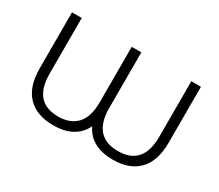

<svg xmlns="http://www.w3.org/2000/svg" viewBox="-124 -979 1443 1264"><g transform="rotate(30 598.0 -347.0)"><path d="M1015 -700H1088V-275Q1088 -136 1019.5 -65Q951 6 826 6Q656 6 598 -117Q539 6 371 6Q245 6 176.5 -65Q108 -136 108 -275V-700H182V-278Q182 -60 371 -60Q462 -60 512 -113.5Q562 -167 562 -278V-700H635V-278Q635 -60 826 -60Q1015 -60 1015 -278Z"/></g></svg>

Font: Montserrat Alternates
Style: Regular
Weight: 400
Designer: Julieta Ulanovsky
Foundry: Julieta Ulanovsky
Version: Version 7.200;PS 007.200;hotconv 1.0.88;makeotf.lib2.5.64775